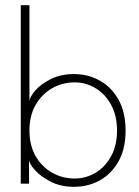

<svg xmlns="http://www.w3.org/2000/svg" viewBox="-20 -708 534 740"><path d="M60 0V-688H93.5V-319Q95.5 -336 117.2 -360.5Q139 -385 177 -403.8Q215 -422.5 265 -422.5Q320 -422.5 365 -397.2Q410 -372 437 -323.5Q464 -275 464 -205Q464 -135 437 -86.5Q410 -38 365 -13Q320 12 265 12Q214.5 12 176 -7.5Q137.5 -27 115.5 -51.5Q93.5 -76 92 -91V0ZM431 -205Q431 -263 408 -304.5Q385 -346 348 -368.2Q311 -390.5 268 -390.5Q220.5 -390.5 180.8 -367.8Q141 -345 117.2 -303.5Q93.5 -262 93.5 -205Q93.5 -148 117.2 -106.5Q141 -65 180.8 -42.5Q220.5 -20 268 -20Q311 -20 348 -42Q385 -64 408 -105.5Q431 -147 431 -205Z"/></svg>

Font: League Spartan Extralight
Style: Regular
Weight: 200
Foundry: The League of Moveable Type
Version: Version 2.300; ttfautohint (v1.8.3)